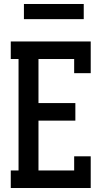

<svg xmlns="http://www.w3.org/2000/svg" viewBox="-20 -943 540 963"><path d="M34 0V-88H73V-647H34V-735H435V-576H352V-647H173V-426H358V-338H173V-88H352V-159H435V0ZM100 -847V-923H400V-847Z"/></svg>

Font: Iosevka Slab Semibold
Style: Regular
Weight: 600
Monospace: yes
Designer: Belleve Invis
Foundry: Belleve Invis
Version: Version 11.1.1; ttfautohint (v1.8.3)